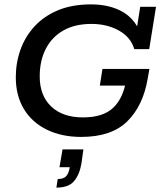

<svg xmlns="http://www.w3.org/2000/svg" viewBox="-20 -614 736 875"><path d="M350 10Q261 10 193.5 -23Q126 -56 89 -117Q52 -178 52 -262Q52 -328 73.5 -388Q95 -448 138 -494.5Q181 -541 245 -567.5Q309 -594 395 -594Q484 -594 546 -556Q584 -531 605 -494L619 -583H691L660 -390H592Q576 -445 521.5 -475Q467 -505 397 -505Q321 -505 268.5 -475Q216 -445 188.5 -391Q161 -337 161 -266Q161 -178 213.5 -128.5Q266 -79 358 -79Q450 -79 496 -123Q534 -159 550 -224H435L447 -300H661L653 -255Q632 -132 560 -61Q488 10 350 10ZM237 241 243 202Q268 202 280.5 190Q293 178 298 148H251L265 67H360L351 132Q342 183 317 212Q292 241 237 241Z"/></svg>

Font: Rokkitt SemiBold Medium
Style: Italic
Weight: 500
Italic angle: -9°
Version: Version 3.103